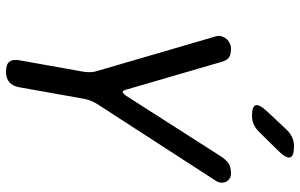

<svg xmlns="http://www.w3.org/2000/svg" viewBox="-200 -790 1000 640"><g transform="rotate(90 300.0 -470.0)"><path d="M218 10Q195 10 186 -1Q177 -12 181 -35L219 -248Q221 -261 220.5 -273Q220 -285 216 -296L101 -690Q98 -700 101 -709Q104 -718 110 -725Q116 -732 124.5 -736Q133 -740 141 -740Q160 -740 170.5 -734Q181 -728 187 -706L279 -390Q282 -379 286.5 -379Q291 -379 299 -390L501 -706Q516 -728 528 -734Q540 -740 559 -740Q567 -740 574 -736Q581 -732 585 -725Q589 -718 589 -709Q589 -700 583 -690L328 -296Q321 -285 316 -273Q311 -261 309 -248L271 -35Q267 -12 254 -1Q241 10 218 10ZM366 -810Q335 -810 331 -822Q327 -834 350 -859L411 -924Q423 -937 437 -943.5Q451 -950 468 -950Q500 -950 504.5 -937.5Q509 -925 484 -899L420 -834Q408 -822 395 -816Q382 -810 366 -810Z"/></g></svg>

Font: Maple Mono Normal NL
Style: Italic
Weight: 400
Italic angle: -10°
Monospace: yes
Designer: subframe7536
Version: Version 7.000